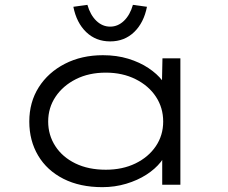

<svg xmlns="http://www.w3.org/2000/svg" viewBox="-20 -763 941 793"><path d="M403 10Q310 10 242 -24.5Q174 -59 137.5 -120.5Q101 -182 101 -261Q101 -341 140 -402.5Q179 -464 248 -499.5Q317 -535 405 -535Q462 -535 509.5 -520.5Q557 -506 593 -482Q629 -458 650.5 -430Q672 -402 675 -374L648 -378L651 -522H725V0H650V-144L670 -153Q667 -123 644 -94Q621 -65 584.5 -41.5Q548 -18 501 -4Q454 10 403 10ZM417 -62Q486 -62 539.5 -88Q593 -114 623.5 -159Q654 -204 654 -261Q654 -318 624 -363.5Q594 -409 540 -436Q486 -463 417 -463Q347 -463 293.5 -436Q240 -409 209.5 -363.5Q179 -318 179 -261Q179 -205 208.5 -159.5Q238 -114 291.5 -88Q345 -62 417 -62ZM435 -592Q376 -592 336 -630.5Q296 -669 283 -735L341 -743Q353 -701 378 -677Q403 -653 435 -653Q467 -653 492 -677Q517 -701 529 -743L587 -735Q574 -669 534 -630.5Q494 -592 435 -592Z"/></svg>

Font: Lexend Tera Light
Style: Regular
Weight: 300
Designer: Bonnie Shaver-Troup, Thomas Jockin
Foundry: Lexend
Version: Version 1.007